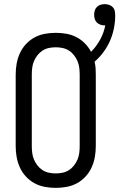

<svg xmlns="http://www.w3.org/2000/svg" viewBox="-20 -902 578 930"><path d="M250 8Q223 8 196.5 3Q170 -2 147 -14.5Q124 -27 105.5 -47Q87 -67 76 -91.5Q65 -116 60.5 -142Q56 -168 56 -195V-540Q56 -567 60.5 -593Q65 -619 76 -643.5Q87 -668 105.5 -688Q124 -708 147 -720.5Q170 -733 196.5 -738Q223 -743 250 -743Q276 -743 301.5 -738.5Q327 -734 349.5 -722.5Q372 -711 390.5 -692.5Q409 -674 421 -651Q447 -677 465 -710Q483 -743 490 -779H486Q476 -779 466 -782.5Q456 -786 449 -793Q442 -800 439 -810Q436 -820 436 -831Q436 -841 439 -851Q442 -861 449.5 -868.5Q457 -876 467 -879Q477 -882 487 -882Q498 -882 508.5 -878.5Q519 -875 526.5 -867Q534 -859 536 -848Q538 -837 538 -826Q538 -795 531.5 -763.5Q525 -732 512.5 -703.5Q500 -675 481 -649.5Q462 -624 438 -603Q442 -588 443 -572Q444 -556 444 -540V-195Q444 -168 439.5 -142Q435 -116 424 -91.5Q413 -67 394.5 -47Q376 -27 353 -14.5Q330 -2 303.5 3Q277 8 250 8ZM250 -62Q267 -62 283.5 -65.5Q300 -69 314 -78Q328 -87 338.5 -100.5Q349 -114 355.5 -129.5Q362 -145 364 -161.5Q366 -178 366 -195V-540Q366 -557 364 -573.5Q362 -590 355.5 -605.5Q349 -621 338.5 -634.5Q328 -648 314 -657Q300 -666 283.5 -669.5Q267 -673 250 -673Q233 -673 216.5 -669.5Q200 -666 186 -657Q172 -648 161.5 -634.5Q151 -621 144.5 -605.5Q138 -590 136 -573.5Q134 -557 134 -540V-195Q134 -178 136 -161.5Q138 -145 144.5 -129.5Q151 -114 161.5 -100.5Q172 -87 186 -78Q200 -69 216.5 -65.5Q233 -62 250 -62Z"/></svg>

Font: Iosevka Term SS14
Style: Regular
Weight: 400
Monospace: yes
Designer: Belleve Invis
Foundry: Belleve Invis
Version: Version 24.1.1; ttfautohint (v1.8.4)